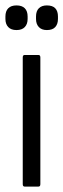

<svg xmlns="http://www.w3.org/2000/svg" viewBox="-38 -689 234 709"><path d="M53 0Q46 0 46 -9V-477Q46 -486 53 -486H104Q111 -486 111 -477V-9Q111 0 104 0ZM23 -578Q3 -578 -7.5 -589Q-18 -600 -18 -619V-628Q-18 -648 -7.5 -658.5Q3 -669 23 -669Q43 -669 53.5 -658.5Q64 -648 64 -628V-619Q64 -600 53.5 -589Q43 -578 23 -578ZM135 -578Q116 -578 105.5 -589Q95 -600 95 -619V-628Q95 -648 105.5 -658.5Q116 -669 135 -669Q156 -669 166 -658.5Q176 -648 176 -628V-619Q176 -600 166 -589Q156 -578 135 -578Z"/></svg>

Font: Sofia Sans Extra Condensed
Style: Regular
Weight: 400
Designer: Botio Nikoltchev, Ani Petrova
Foundry: lettersoup
Version: Version 4.101